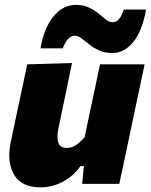

<svg xmlns="http://www.w3.org/2000/svg" viewBox="-20 -770 632 804"><path d="M149.5 14.5Q70 14.5 39 -38.5Q19 -72 19 -119Q19 -146 25.5 -177.5Q30 -199.5 35 -221.5Q39.5 -243.5 45.5 -272.5Q61 -345 72 -396.5Q83 -448 94 -500.5L281.5 -506Q271 -454 260.2 -402.5Q249.5 -351 238 -296.5L224.5 -231Q220.5 -213 220.5 -198Q220.5 -184.5 224 -173.5Q230.5 -150.5 259.5 -150.5Q281 -150.5 299 -163Q317 -175.5 334.5 -195.5L355.5 -296.5Q367.5 -351 377.5 -399.5Q387.5 -448 399 -500.5H585.5Q574.5 -448 563.5 -396.2Q552.5 -344.5 537 -272L525 -214.5Q512 -152.5 501.5 -102.5Q490.5 -52.5 479.5 0H324L331.5 -74.5H317Q287.5 -32.5 243 -9Q198.5 14.5 149.5 14.5ZM450.5 -548Q418.5 -548 394.8 -559Q371 -570 353 -584.5Q335 -598.5 321 -609.5Q307 -620.5 294.5 -620.5Q274.5 -620.5 261.8 -603Q249 -585.5 243 -567.5H149.5Q165 -655 204.5 -702.2Q244 -749.5 298.5 -749.5Q329.5 -749.5 352.2 -738.5Q375 -727.5 392.5 -713.5Q409.5 -699 423.5 -688Q437.5 -677 451 -677Q470 -677 481.8 -694.5Q493.5 -712 498 -730H591.5Q576.5 -642.5 539 -595.2Q501.5 -548 450.5 -548Z"/></svg>

Font: Heraclito ExtraBold
Style: Italic
Weight: 800
Italic angle: -12°
Designer: Kostas Bartsokas (font) & Cristiano Sobral (main changes)
Foundry: Kostas Bartsokas (font) & Cristiano Sobral (main changes)
Version: Version 1.00;July 8, 2020;FontCreator 13.0.0.2655 64-bit